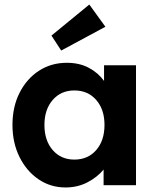

<svg xmlns="http://www.w3.org/2000/svg" viewBox="-20 -817 691 847"><path d="M269 10Q203 10 150 -26Q97 -62 66 -124.5Q35 -187 35 -266Q35 -346 66.5 -408Q98 -470 152 -505Q206 -540 275 -540Q330 -540 371.5 -518Q413 -496 439 -460V-529H580V0H437V-69Q409 -35 365.5 -12.5Q322 10 269 10ZM308 -113Q368 -113 404.5 -155Q441 -197 441 -266Q441 -334 404.5 -376Q368 -418 308 -418Q249 -418 212.5 -376Q176 -334 176 -266Q176 -197 212.5 -155Q249 -113 308 -113ZM250 -594 207 -660 374 -797 445 -699Z"/></svg>

Font: Lexend Deca SemiBold
Style: Regular
Weight: 600
Designer: Bonnie Shaver-Troup, Thomas Jockin
Foundry: Lexend
Version: Version 1.008; ttfautohint (v1.8.4.7-5d5b)